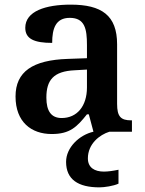

<svg xmlns="http://www.w3.org/2000/svg" viewBox="-20 -568 625 828"><path d="M203 10C282 10 312 -21 355 -75H363L383 0C322 14 265 68 265 130C265 206 317 240 409 240C430 240 470 234 491 224V164C467 169 446 172 428 172C388 172 359 155 359 115C359 52 410 13 452 0H549V-49H546C501 -49 485 -65 485 -120V-377C485 -502 418 -548 285 -548C177 -548 89 -520 89 -448C89 -400 128 -383 205 -383C205 -445 220 -491 281 -491C346 -491 355 -443 355 -374V-317L272 -314C121 -309 47 -259 47 -152C47 -42 115 10 203 10ZM246 -59C201 -59 180 -89 180 -147C180 -222 210 -261 303 -265L355 -268V-191C355 -110 312 -59 246 -59Z"/></svg>

Font: Noto Serif SemiBold
Style: Regular
Weight: 600
Designer: Monotype Design Team
Foundry: Monotype Imaging Inc.
Version: Version 2.013